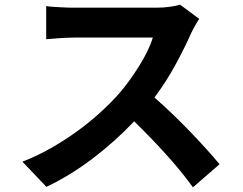

<svg xmlns="http://www.w3.org/2000/svg" viewBox="-20 -759 1040 823"><path d="M834 -678Q828 -670 817 -650.5Q806 -631 799 -616Q773 -557 733 -483Q693 -409 642 -341Q679 -309 719 -270.5Q759 -232 796.5 -193Q834 -154 866.5 -118Q899 -82 921 -55L807 44Q758 -24 692 -97Q626 -170 555 -239Q475 -154 378.5 -80.5Q282 -7 179 42L76 -66Q136 -89 194.5 -122Q253 -155 306 -193Q359 -231 405 -272.5Q451 -314 486 -353Q511 -381 534 -413Q557 -445 577 -477Q597 -509 612 -540Q627 -571 635 -598H296Q280 -598 262.5 -597Q245 -596 229 -595Q213 -594 199.5 -592.5Q186 -591 178 -591V-733Q188 -731 203.5 -730Q219 -729 236 -728Q253 -727 269 -726.5Q285 -726 296 -726H648Q681 -726 709 -730Q737 -734 752 -739Z"/></svg>

Font: SpoqaHanSans-Bold
Style: Regular
Weight: 700
Designer: [Spoqa Han Sans] Dong-huui Kim \uAE40 \uB3D9 \uD718   [Noto Sans] Ryoko NISHIZUKA \u897F \u585A \u6DBC \u5B50  (kana & i
Foundry: Spoqa (http://www.spoqa-han-sans.com)
Version: Version 2.000